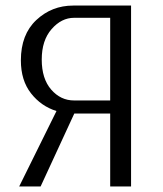

<svg xmlns="http://www.w3.org/2000/svg" viewBox="-20 -670 587 690"><path d="M49 0 183 -271Q128 -288 91.5 -334.5Q55 -381 55 -453Q55 -546 110.5 -598Q166 -650 243 -650H451V0H376V-262H247L126 0ZM246 -309H376V-606H246Q201 -606 165.5 -565.5Q130 -525 130 -456Q130 -387 164 -348Q198 -309 246 -309Z"/></svg>

Font: Arsenal
Style: Regular
Weight: 400
Designer: Andrij Shevchenko
Foundry: Stairsfor
Version: Version 2.001;PS 002.001;hotconv 1.0.88;makeotf.lib2.5.64775